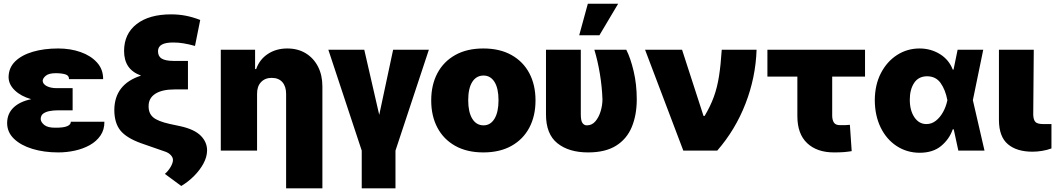

<svg xmlns="http://www.w3.org/2000/svg" viewBox="-20 -815 5710 1039"><path d="M288.1 -337.9H373V-217.8H288.1Q269.5 -217.8 249 -214.1Q228.5 -210.4 214.6 -200.7Q200.7 -190.9 200.2 -170.9Q200.7 -154.3 219.5 -138.9Q238.3 -123.5 279.3 -124Q323.7 -123.5 343.8 -132.3Q363.8 -141.1 363.3 -156.2H544.9Q545.4 -113.3 523.9 -81.8Q502.4 -50.3 466.3 -30Q430.2 -9.8 385.7 0Q341.3 9.8 294.9 9.8Q218.3 9.8 155.5 -9.3Q92.8 -28.3 55.7 -64Q18.6 -99.6 18.6 -149.4Q19 -200.2 53.2 -232.9Q87.4 -265.6 148.9 -278.3Q93.8 -293.9 60.3 -325.9Q26.9 -357.9 26.4 -397.5Q26.9 -448.2 62 -482.7Q97.2 -517.1 157.7 -534.9Q218.3 -552.7 294.9 -552.7Q360.8 -552.7 416.3 -533.2Q471.7 -513.7 505.1 -476.6Q538.6 -439.5 538.1 -386.7H353.5Q354 -406.7 333.3 -412.8Q312.5 -418.9 282.2 -418.9Q244.6 -418.9 228.3 -405.5Q211.9 -392.1 210.9 -377.9Q211.9 -359.9 233.2 -348.9Q254.4 -337.9 288.1 -337.9Z M1063.5 -707 1035.2 -566.4Q967.8 -585.4 918.9 -585Q835 -585.9 835 -538.1Q835 -509.8 855.2 -497.8Q875.5 -485.8 917 -485.4H997.1V-331.1H924.8Q856.9 -331.1 820.3 -307.4Q783.7 -283.7 784.2 -240.2Q783.7 -201.7 808.8 -180.2Q834 -158.7 897.5 -144.5L957 -131.8Q1032.2 -115.2 1066.7 -80.3Q1101.1 -45.4 1100.6 0Q1100.1 34.2 1081.3 69.3Q1062.5 104.5 1031.2 136.2Q1000 168 960.9 191.4L872.1 126Q890.6 110.4 903.3 88.4Q916 66.4 916 50.8Q916 37.1 904.5 24.7Q893.1 12.2 875 5.9L743.2 -40Q664.6 -68.4 631.8 -108.6Q599.1 -148.9 598.6 -218.8Q599.1 -359.4 743.2 -405.8Q695.8 -423.3 673.6 -456.3Q651.4 -489.3 651.4 -540Q651.9 -632.3 719.5 -684.8Q787.1 -737.3 906.2 -737.3Q946.3 -737.3 983.9 -730.2Q1021.5 -723.1 1063.5 -707Z M1371.1 -306.6V0H1174.8V-545.9H1360.4V-441.4H1366.2Q1384.8 -493.7 1429.7 -523.2Q1474.6 -552.7 1534.2 -552.7Q1592.3 -552.7 1635 -526.4Q1677.7 -500 1701.2 -453.9Q1724.6 -407.7 1724.6 -347.7V204.1H1528.3V-306.6Q1528.3 -347.2 1508.1 -370.4Q1487.8 -393.6 1450.2 -393.6Q1414.1 -393.6 1392.3 -370.4Q1370.6 -347.2 1371.1 -306.6Z M1756.8 -545.9H1951.2L2032.2 -193.4L2107.4 -545.9H2300.8L2120.1 0V204.1H1937.5V0Z M2595.7 9.8Q2506.8 9.8 2443.6 -25.6Q2380.4 -61 2346.9 -124.3Q2313.5 -187.5 2313.5 -271.5Q2313.5 -355.5 2346.9 -418.7Q2380.4 -481.9 2443.6 -517.3Q2506.8 -552.7 2595.7 -552.7Q2684.6 -552.7 2747.8 -517.3Q2811 -481.9 2844.5 -418.7Q2877.9 -355.5 2877.9 -271.5Q2877.9 -187.5 2844.5 -124.3Q2811 -61 2747.8 -25.6Q2684.6 9.8 2595.7 9.8ZM2596.7 -136.7Q2634.3 -136.7 2656 -172.6Q2677.7 -208.5 2677.7 -272.5Q2677.7 -336.9 2656 -371.6Q2634.3 -406.2 2596.7 -406.2Q2557.6 -406.2 2535.6 -371.6Q2513.7 -336.9 2513.7 -272.5Q2513.7 -208.5 2535.6 -172.6Q2557.6 -136.7 2596.7 -136.7Z M2934.6 -545.9H3123V-196.3Q3123 -160.6 3132.6 -148.4Q3142.1 -136.2 3156.2 -136.7Q3183.6 -136.7 3202.1 -158.7Q3220.7 -180.7 3230.5 -213.4Q3240.2 -246.1 3240.2 -277.3Q3237.8 -345.2 3226.3 -415Q3214.8 -484.9 3196.3 -545.9H3369.1Q3392.1 -501 3408.9 -429.9Q3425.8 -358.9 3425.8 -277.3Q3425.8 -192.9 3398.9 -127.9Q3372.1 -63 3314 -26.6Q3255.9 9.8 3162.1 9.8Q3058.1 9.8 2996.1 -40Q2934.1 -89.8 2934.6 -197.3ZM3114.3 -624 3161.1 -794.9H3325.2L3223.6 -624Z M3677.7 0 3470.7 -545.9H3670.9L3787.1 -187.5H3793Q3824.7 -240.7 3843 -291.3Q3861.3 -341.8 3870.8 -402.3Q3880.4 -462.9 3885.7 -545.9H4074.2Q4069.3 -396 4014.4 -254.4Q3959.5 -112.8 3861.3 0Z M4661.1 -545.9V-400.4H4483.4V-187.5Q4483.9 -165 4492.9 -151.4Q4502 -137.7 4526.4 -137.7Q4545.4 -137.7 4554.7 -137.9Q4564 -138.2 4579.1 -139.6L4588.9 2.9Q4567.9 6.3 4546.6 8.1Q4525.4 9.8 4493.2 9.8Q4400.9 9.8 4347.9 -40.3Q4294.9 -90.3 4294.9 -186.5V-400.4H4132.8V-545.9Z M4956.1 11.7Q4887.2 11.2 4832.3 -24.7Q4777.3 -60.5 4745.8 -124.8Q4714.4 -189 4713.9 -272.5Q4714.4 -356.4 4747.1 -419.4Q4779.8 -482.4 4834.7 -517.6Q4889.6 -552.7 4956.1 -552.7Q5016.6 -552.7 5065.9 -522.5Q5115.2 -492.2 5135.7 -438.5H5140.1L5162.1 -545.9H5300.8L5244.6 -272.9L5307.6 0H5166L5141.1 -115.2H5135.7Q5117.7 -62.5 5073.2 -25.4Q5028.8 11.7 4956.1 11.7ZM4903.3 -275.4Q4903.3 -217.3 4928.2 -180.4Q4953.1 -143.6 4993.2 -143.6Q5021.5 -143.6 5044.4 -161.6Q5067.4 -179.7 5083.5 -209Q5099.6 -238.3 5106.4 -271.5L5106.9 -272.9L5106.4 -274.4Q5095.7 -329.6 5070.1 -365.7Q5044.4 -401.9 4997.1 -402.3Q4950.2 -401.9 4926.8 -366.2Q4903.3 -330.6 4903.3 -275.4Z M5385.7 -545.9H5574.2L5571.3 -194.3Q5572.3 -166 5583.3 -154.8Q5594.2 -143.6 5626 -143.6H5669.9V-11.7Q5646 -2.9 5619.1 1.5Q5592.3 5.9 5567.4 5.9Q5481.9 5.9 5434.1 -34.7Q5386.2 -75.2 5385.7 -165Z"/></svg>

Font: Inter Tight Black
Style: Regular
Weight: 900
Designer: Rasmus Andersson
Foundry: rsms
Version: Version 3.004; ttfautohint (v1.8.4.7-5d5b)